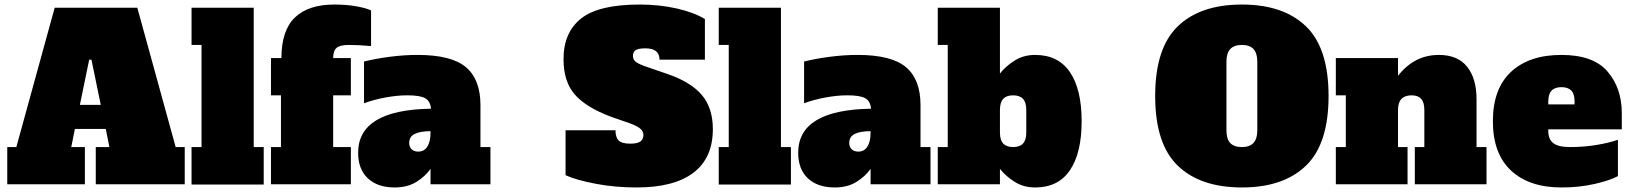

<svg xmlns="http://www.w3.org/2000/svg" viewBox="-20 -812 7178 846"><path d="M754 -164H794V0H402V-164H462L446 -244H310L294 -164H354V0H12V-164H52L221 -778H585ZM332 -350H424L383 -549H373Z M824 1V-164H868V-614H824V-778H1098V-164H1142V1Z M1174 -164H1218V-392H1174V-556H1220Q1220 -678 1279.5 -735Q1339 -792 1453 -792Q1508 -792 1551.5 -784Q1595 -776 1615 -766V-609Q1562 -614 1517 -614Q1478 -614 1463 -601Q1448 -588 1448 -556H1526V-392H1448V-164H1526V0H1174Z M2141 -164V0H1877V-68Q1855 -36 1815.5 -11Q1776 14 1719 14Q1644 14 1601 -26Q1558 -66 1558 -139Q1558 -328 1879 -333Q1876 -367 1853 -379.5Q1830 -392 1775 -392Q1730 -392 1678.5 -382.5Q1627 -373 1584 -357V-541Q1637 -554 1699 -562Q1761 -570 1820 -570Q1969 -570 2033 -516Q2097 -462 2097 -349V-164ZM1877 -234Q1832 -234 1807.5 -222Q1783 -210 1783 -182Q1783 -165 1793.5 -154.5Q1804 -144 1823 -144Q1849 -144 1863 -166Q1877 -188 1877 -228Z M2472 -40V-238H2692Q2692 -207 2706 -193Q2720 -179 2757 -179Q2788 -179 2801.5 -188.5Q2815 -198 2815 -217Q2815 -233 2802 -244.5Q2789 -256 2757 -268L2671 -298Q2560 -340 2511.5 -397Q2463 -454 2463 -551Q2463 -669 2540.5 -730.5Q2618 -792 2799 -792Q2886 -792 2962.5 -774.5Q3039 -757 3086 -728V-549H2886Q2886 -599 2824 -599Q2794 -599 2781.5 -591.5Q2769 -584 2769 -565Q2769 -548 2783.5 -538Q2798 -528 2831 -517L2918 -487Q3024 -451 3072.5 -393.5Q3121 -336 3121 -243Q3121 -116 3035.5 -51Q2950 14 2785 14Q2689 14 2603.5 -2.5Q2518 -19 2472 -40Z M3147 1V-164H3191V-614H3147V-778H3421V-164H3465V1Z M4080 -164V0H3816V-68Q3794 -36 3754.5 -11Q3715 14 3658 14Q3583 14 3540 -26Q3497 -66 3497 -139Q3497 -328 3818 -333Q3815 -367 3792 -379.5Q3769 -392 3714 -392Q3669 -392 3617.5 -382.5Q3566 -373 3523 -357V-541Q3576 -554 3638 -562Q3700 -570 3759 -570Q3908 -570 3972 -516Q4036 -462 4036 -349V-164ZM3816 -234Q3771 -234 3746.5 -222Q3722 -210 3722 -182Q3722 -165 3732.5 -154.5Q3743 -144 3762 -144Q3788 -144 3802 -166Q3816 -188 3816 -228Z M4386 -68V0H4112V-164H4156V-614H4112V-778H4386V-488Q4411 -520 4450.5 -545Q4490 -570 4541 -570Q4643 -570 4694.5 -494Q4746 -418 4746 -278Q4746 -138 4694.5 -62Q4643 14 4541 14Q4490 14 4450.5 -11Q4411 -36 4386 -68ZM4502 -228V-328Q4502 -361 4487.5 -376.5Q4473 -392 4444 -392Q4415 -392 4400.5 -376.5Q4386 -361 4386 -328V-228Q4386 -195 4400.5 -179.5Q4415 -164 4444 -164Q4473 -164 4487.5 -179.5Q4502 -195 4502 -228Z M5070 -389Q5070 -600 5169.5 -696Q5269 -792 5452 -792Q5635 -792 5734.5 -696Q5834 -600 5834 -389Q5834 -178 5734.5 -82Q5635 14 5452 14Q5269 14 5169.5 -82Q5070 -178 5070 -389ZM5520 -238V-540Q5520 -578 5503 -596Q5486 -614 5452 -614Q5418 -614 5401 -596Q5384 -578 5384 -540V-238Q5384 -199 5401 -181.5Q5418 -164 5452 -164Q5486 -164 5503 -182Q5520 -200 5520 -238Z M6530 -164V0H6214V-164H6256V-328Q6256 -361 6242 -376.5Q6228 -392 6200 -392Q6140 -392 6140 -328V-164H6182V0H5866V-164H5910V-392H5866V-556H6140V-478Q6212 -570 6320 -570Q6403 -570 6444.5 -518Q6486 -466 6486 -375V-164Z M6558 -278Q6558 -421 6638 -495.5Q6718 -570 6860 -570Q7001 -570 7063.5 -496.5Q7126 -423 7126 -314V-242H6802V-236Q6802 -199 6824 -181.5Q6846 -164 6897 -164Q6958 -164 7013 -173Q7068 -182 7109 -196V-36Q7074 -17 7006.5 -1.5Q6939 14 6860 14Q6718 14 6638 -60.5Q6558 -135 6558 -278ZM6918 -352V-364Q6918 -398 6903.5 -413Q6889 -428 6860 -428Q6831 -428 6816.5 -412.5Q6802 -397 6802 -364V-352Z"/></svg>

Font: Alfa Slab One
Style: Regular
Weight: 400
Designer: JM Sole
Foundry: JM Sole
Version: Version 2.000